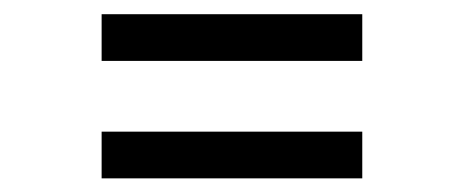

<svg xmlns="http://www.w3.org/2000/svg" viewBox="-20 -465 660 273"><path d="M124.5 -378.4V-444.8H495.1V-378.4ZM124.5 -211.4V-277.8H495.1V-211.4Z"/></svg>

Font: HK Grotesk Italic
Style: Regular
Weight: 400
Italic angle: -13°
Designer: Alfredo Marco Pradil and Stefan Peev
Foundry: Hanken Design Co.
Version: Version 1.000;PS 001.000;hotconv 1.0.88;makeotf.lib2.5.64775